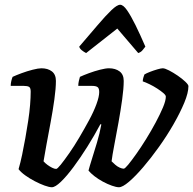

<svg xmlns="http://www.w3.org/2000/svg" viewBox="-20 -787 812 807"><path d="M198 0Q187 0 167.5 -7Q148 -14 126 -25.5Q104 -37 86 -50Q68 -63 58 -76Q66 -103 73 -136.5Q80 -170 86.5 -206.5Q93 -243 98.5 -279Q104 -315 106.5 -346.5Q109 -378 109 -402Q109 -418 102 -422Q95 -426 80 -426H25Q25 -436 27.5 -446.5Q30 -457 33 -464Q48 -471 71 -479.5Q94 -488 117.5 -494Q141 -500 154 -500Q181 -500 198 -487Q215 -474 215 -447Q215 -416 208.5 -369Q202 -322 192.5 -271.5Q183 -221 175 -177.5Q167 -134 163 -109Q170 -101 179.5 -94Q189 -87 199 -82Q209 -77 216 -77Q221 -77 235.5 -95Q250 -113 271 -143Q292 -173 313.5 -209.5Q335 -246 354.5 -282Q374 -318 385.5 -349.5Q397 -381 397 -400Q397 -416 390 -421Q383 -426 367 -426H309Q309 -436 311.5 -447Q314 -458 316 -464Q331 -471 354 -479.5Q377 -488 400.5 -494Q424 -500 438 -500Q465 -500 482.5 -487Q500 -474 500 -447Q500 -416 493.5 -369Q487 -322 478 -272Q469 -222 460.5 -178Q452 -134 449 -109Q456 -102 464.5 -94.5Q473 -87 483 -82.5Q493 -78 500 -78Q505 -78 519 -95Q533 -112 553.5 -141Q574 -170 595 -204Q616 -238 634.5 -272.5Q653 -307 665 -335.5Q677 -364 677 -381Q677 -387 666.5 -396Q656 -405 640.5 -415Q625 -425 608.5 -433Q592 -441 580 -445Q580 -453 583 -462.5Q586 -472 587 -474Q595 -479 610.5 -485Q626 -491 641.5 -495.5Q657 -500 664 -500Q673 -500 690.5 -491Q708 -482 727 -469Q746 -456 759 -443.5Q772 -431 772 -425Q772 -397 754.5 -355Q737 -313 709.5 -265Q682 -217 648.5 -170Q615 -123 582 -84.5Q549 -46 522 -23Q495 0 480 0Q469 0 450.5 -6.5Q432 -13 412.5 -23.5Q393 -34 377 -46.5Q361 -59 352 -70Q356 -86 366 -117.5Q376 -149 387.5 -187.5Q399 -226 406 -264L402 -265Q377 -218 347.5 -171Q318 -124 289 -85Q260 -46 236 -23Q212 0 198 0ZM342 -564Q332 -569 323.5 -576Q315 -583 313 -591Q356 -641 390 -681Q424 -721 448 -744Q472 -767 485 -767Q498 -767 514 -744Q530 -721 549.5 -681.5Q569 -642 591 -591Q586 -585 579.5 -576.5Q573 -568 561 -564L473 -667Z"/></svg>

Font: Texturina 12pt SemiBold
Style: Italic
Weight: 600
Italic angle: -11°
Version: Version 1.002